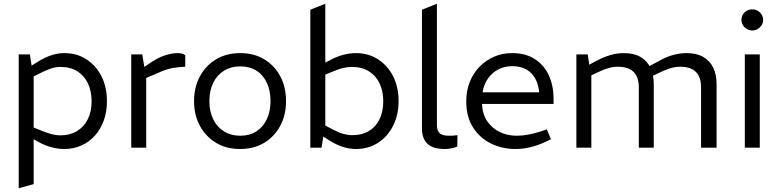

<svg xmlns="http://www.w3.org/2000/svg" viewBox="-20 -790 4164 1027"><path d="M80 217V-499H140L149 -439L183 -460Q218 -482 253.5 -494Q289 -506 324 -506Q391 -506 442.5 -472.5Q494 -439 523 -381.5Q552 -324 552 -249Q552 -193 535.5 -146.5Q519 -100 488.5 -65.5Q458 -31 416 -12Q374 7 323 7Q291 7 257 -2Q223 -11 193 -27L160 -45V195ZM302 -66Q353 -66 390.5 -88Q428 -110 449 -151Q470 -192 470 -248Q470 -302 450.5 -343.5Q431 -385 394 -408.5Q357 -432 303 -432Q280 -432 255.5 -424.5Q231 -417 200 -401L160 -381V-108L202 -91Q232 -79 256 -72.5Q280 -66 302 -66Z M682 0V-499H741L752 -432L792 -459Q823 -480 860 -493Q897 -506 931 -506Q941 -506 951.5 -503.5Q962 -501 971 -495V-433Q936 -432 902.5 -426Q869 -420 823 -399L762 -373V0Z M1264 7Q1190 7 1135 -26.5Q1080 -60 1049 -117.5Q1018 -175 1018 -249Q1018 -324 1049.5 -382Q1081 -440 1136.5 -473Q1192 -506 1265 -506Q1339 -506 1394 -472.5Q1449 -439 1479.5 -381.5Q1510 -324 1510 -249Q1510 -175 1479 -117Q1448 -59 1393 -26Q1338 7 1264 7ZM1265 -64Q1315 -64 1351 -87Q1387 -110 1407 -152Q1427 -194 1427 -249Q1427 -305 1407.5 -347Q1388 -389 1351.5 -412Q1315 -435 1265 -435Q1216 -435 1178.5 -412Q1141 -389 1120.5 -347Q1100 -305 1100 -249Q1100 -194 1120.5 -152Q1141 -110 1178.5 -87Q1216 -64 1265 -64Z M1884 7Q1849 7 1813.5 -4.5Q1778 -16 1743 -38L1701 -65L1717 -120L1765 -95Q1794 -80 1818 -73.5Q1842 -67 1866 -67Q1915 -67 1952 -88.5Q1989 -110 2009.5 -151Q2030 -192 2030 -249Q2030 -302 2010.5 -343.5Q1991 -385 1953.5 -408.5Q1916 -432 1862 -432Q1840 -432 1816 -426.5Q1792 -421 1762 -408L1720 -391V-97L1713 -83L1700 0H1640V-738L1720 -770V-425L1698 -444L1753 -472Q1783 -488 1817 -497Q1851 -506 1883 -506Q1951 -506 2002.5 -472.5Q2054 -439 2083 -381.5Q2112 -324 2112 -249Q2112 -176 2083 -118Q2054 -60 2002.5 -26.5Q1951 7 1884 7Z M2360 7Q2295 7 2266 -21.5Q2237 -50 2237 -101V-738L2317 -770V-120Q2317 -91 2331.5 -77.5Q2346 -64 2382 -64Q2391 -64 2402.5 -64.5Q2414 -65 2427 -67L2426 -6Q2409 1 2392 4Q2375 7 2360 7Z M2737 7Q2667 7 2607 -22Q2547 -51 2510.5 -108Q2474 -165 2474 -248Q2474 -304 2492.5 -351Q2511 -398 2544.5 -432.5Q2578 -467 2622.5 -486.5Q2667 -506 2719 -506Q2793 -506 2842.5 -473Q2892 -440 2916.5 -385Q2941 -330 2941 -262V-234H2558Q2561 -178 2587 -140.5Q2613 -103 2654 -83.5Q2695 -64 2743 -64Q2773 -64 2803 -69.5Q2833 -75 2863 -84L2905 -98L2927 -45L2888 -27Q2853 -11 2814 -2Q2775 7 2737 7ZM2561 -296H2864Q2858 -361 2821.5 -398.5Q2785 -436 2719 -436Q2679 -436 2646 -419Q2613 -402 2590.5 -370.5Q2568 -339 2561 -296Z M3063 0V-499H3124L3132 -444L3171 -465Q3209 -485 3245 -495.5Q3281 -506 3316 -506Q3371 -506 3406.5 -485Q3442 -464 3459.5 -427Q3477 -390 3477 -339V0H3397V-322Q3397 -378 3369 -405.5Q3341 -433 3286 -433Q3261 -433 3237.5 -426.5Q3214 -420 3190 -409L3143 -387V0ZM3730 0V-322Q3730 -378 3702 -405.5Q3674 -433 3620 -433Q3595 -433 3571 -426.5Q3547 -420 3524 -409L3464 -381L3446 -432L3507 -465Q3544 -486 3580.5 -496Q3617 -506 3652 -506Q3707 -506 3742.5 -485Q3778 -464 3795.5 -427Q3813 -390 3813 -339V0Z M3964 0V-499H4044V0ZM4004 -627Q3989 -627 3975 -635Q3961 -643 3953.5 -656Q3946 -669 3946 -684Q3946 -699 3953.5 -712Q3961 -725 3975 -732.5Q3989 -740 4004 -740Q4020 -740 4033 -732.5Q4046 -725 4054 -712Q4062 -699 4062 -684Q4062 -668 4054 -655.5Q4046 -643 4033 -635Q4020 -627 4004 -627Z"/></svg>

Font: REM Light
Style: Regular
Weight: 300
Designer: Octavio Pardo
Foundry: Ashler Design
Version: Version 1.005;gftools[0.9.28]